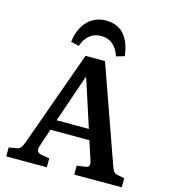

<svg xmlns="http://www.w3.org/2000/svg" viewBox="-133 -1039 1004 1143"><g transform="rotate(15 369.0 -467.5)"><path d="M377.9 -935.1Q416.5 -935.1 446.3 -921.6Q476.1 -908.2 495.1 -883.5Q514.2 -858.9 525.1 -827.9Q536.1 -796.9 540 -758.8L490.2 -744.1Q458.5 -838.9 375 -838.9Q332 -838.9 303 -814.5Q273.9 -790 259.8 -747.1L210 -758.8Q212.9 -793 225.1 -824Q237.3 -855 257.8 -880.1Q278.3 -905.3 309.6 -920.2Q340.8 -935.1 377.9 -935.1ZM13.2 0V-55.2L61 -63Q78.1 -66.4 86.4 -77.1Q94.7 -87.9 105 -117.2L314 -700.2H434.1L641.1 -115.2Q647 -98.6 649.4 -93.3Q651.9 -87.9 657 -79.8Q662.1 -71.8 668.5 -68.8Q674.8 -65.9 685.1 -64L725.1 -56.2V0H432.1V-55.2L482.9 -62Q502.9 -64.9 506.8 -75.9Q510.7 -86.9 502 -111.8L465.8 -221.2H226.1L190.9 -116.2Q182.1 -92.3 187.3 -79.8Q192.4 -67.4 213.9 -63L263.2 -55.2V0ZM247.1 -285.2H445.8L351.1 -577.1H347.2Z"/></g></svg>

Font: Literata Book SemiBold
Style: Regular
Weight: 600
Designer: Latin by Veronika Burian and Jose Scaglione. Greek by Irene Vlachou. Cyrillic by Vera Evstafieva
Foundry: TypeTogether
Version: Version 2.003;PS 002.003;hotconv 1.0.88;makeotf.lib2.5.64775